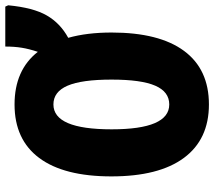

<svg xmlns="http://www.w3.org/2000/svg" viewBox="-62 -738 810 726"><g transform="rotate(-90 343.0 -375.0)"><path d="M311 10Q179 10 109 -84.5Q39 -179 39 -359Q39 -538 108.5 -631.5Q178 -725 311 -725Q441 -725 510 -637Q521 -670 525.5 -698Q530 -726 530 -760H681L686 -749Q677 -654 647.5 -603Q618 -552 563 -522Q583 -451 583 -358Q583 -178 513.5 -84Q444 10 311 10ZM311 -140Q359 -140 382 -193Q405 -246 405 -358Q405 -471 382 -524.5Q359 -578 311 -578Q217 -578 217 -358Q217 -140 311 -140Z"/></g></svg>

Font: Noto Sans UI CondBlack
Style: Regular
Weight: 900
Width: 3
Designer: Monotype Design Team
Foundry: Monotype Imaging Inc.
Version: Version 1.001